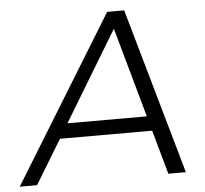

<svg xmlns="http://www.w3.org/2000/svg" viewBox="-98 -753 860 807"><g transform="rotate(-5 332.5 -350.0)"><path d="M580 0 528 -186H139L26 0H-47L383 -700H455L654 0ZM176 -248H511L405 -627Z"/></g></svg>

Font: Gontserrat Light
Style: Italic
Weight: 300
Italic angle: -11.3°
Designer: Julieta Ulanovsky
Foundry: Julieta Ulanovsky
Version: Version 6.001